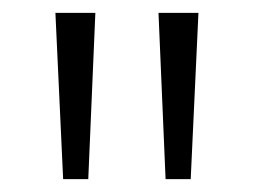

<svg xmlns="http://www.w3.org/2000/svg" viewBox="-20 -734 394 298"><path d="M128 -714H66L78 -456H117ZM288 -714H226L237 -456H276Z"/></svg>

Font: Noto Sans SemiCondensed Light
Style: Regular
Weight: 300
Width: 4
Designer: Monotype Design Team
Foundry: Monotype Imaging Inc.
Version: Version 2.013